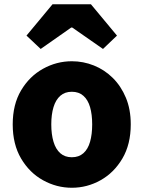

<svg xmlns="http://www.w3.org/2000/svg" viewBox="-20 -872 677 906"><path d="M319 14Q247 14 183 -21.5Q119 -57 79.5 -124Q40 -191 40 -285Q40 -379 79.5 -445.5Q119 -512 183 -547.5Q247 -583 319 -583Q373 -583 423 -563Q473 -543 512 -504.5Q551 -466 574 -411Q597 -356 597 -285Q597 -191 557.5 -124Q518 -57 454.5 -21.5Q391 14 319 14ZM319 -130Q352 -130 373.5 -149Q395 -168 405 -203Q415 -238 415 -285Q415 -332 405 -366.5Q395 -401 373.5 -420Q352 -439 319 -439Q286 -439 264.5 -420Q243 -401 232.5 -366.5Q222 -332 222 -285Q222 -238 232.5 -203Q243 -168 264.5 -149Q286 -130 319 -130ZM105 -704 228 -852H409L532 -704L466 -641L321 -742H316L172 -641Z"/></svg>

Font: Noto Sans JP Thin Black
Style: Regular
Weight: 900
Version: Version 2.004-H2;hotconv 1.0.118;makeotfexe 2.5.65603